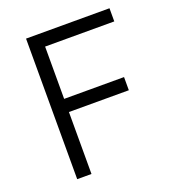

<svg xmlns="http://www.w3.org/2000/svg" viewBox="-137 -865 885 973"><g transform="rotate(-20 305.5 -379.0)"><path d="M190 -687V-405H513V-334H190V0H113V-758H563V-687Z"/></g></svg>

Font: Biryani Light
Style: Regular
Weight: 300
Designer: Dan Reynolds and Mathieu Réguer
Foundry: Dan Reynolds and Mathieu Réguer
Version: Version 1.004; ttfautohint (v1.1) -l 5 -r 5 -G 72 -x 0 -D la